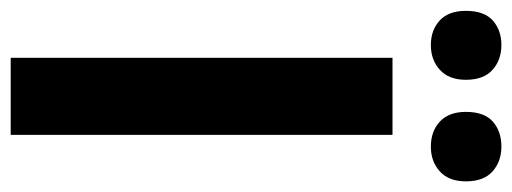

<svg xmlns="http://www.w3.org/2000/svg" viewBox="-330 -638 957 359"><g transform="rotate(90 148.5 -458.5)"><path d="M77.1 0V-713.9H221.2V0ZM-10.7 -851.1Q-10.7 -885.3 7.3 -901.4Q25.4 -917.5 53.2 -917.5Q81.1 -917.5 99.6 -900.9Q118.2 -884.3 118.2 -851.1Q118.2 -819.3 99.6 -802.5Q81.1 -785.6 53.2 -785.6Q25.4 -785.6 7.3 -802.2Q-10.7 -818.8 -10.7 -851.1ZM178.2 -851.1Q178.2 -885.3 196.3 -901.4Q214.4 -917.5 243.2 -917.5Q271 -917.5 289.6 -900.9Q308.1 -884.3 308.1 -851.1Q308.1 -819.3 289.6 -802.5Q271 -785.6 243.2 -785.6Q214.4 -785.6 196.3 -802.5Q178.2 -819.3 178.2 -851.1Z"/></g></svg>

Font: Open Sans SemiCondensed
Style: Bold
Weight: 700
Width: 4
Designer: Monotype Design Team
Foundry: Monotype Imaging Inc.
Version: Version 3.003